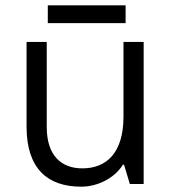

<svg xmlns="http://www.w3.org/2000/svg" viewBox="-20 -693 649 723"><path d="M286 10C345 10 410 -20 443 -73H447L469 0H521V-535H445V-254C445 -116 380 -59 290 -59C212 -59 156 -106 156 -215V-535H80V-216C80 -57 160 10 286 10ZM160 -673V-606H453V-673Z"/></svg>

Font: Frost Regular
Style: Regular
Weight: 400
Designer: Lee Frost
Foundry: Lee Frost for Ice Communication Norge AS
Version: Version 2.011;hotconv 1.0.107;makeotfexe 2.5.65593